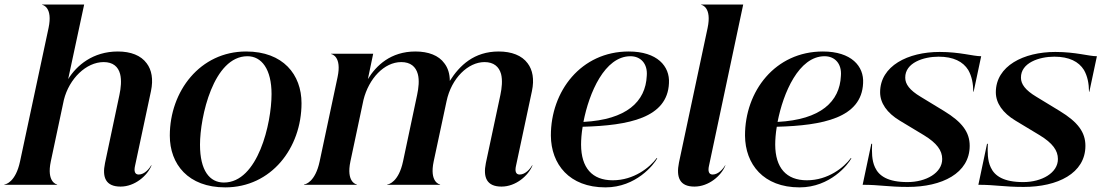

<svg xmlns="http://www.w3.org/2000/svg" viewBox="-42 -820 4896 852"><path d="M493 8C556.5 8 612 -40.5 630.5 -86H628.5C621 -72 599.5 -45.5 573.5 -45.5C555 -45.5 552.5 -62.5 557 -83L628 -416C639 -468.5 631 -510 609 -539C583.5 -574 538.5 -591.5 481 -591.5C370 -591.5 298 -529.5 260.5 -469L331.5 -800H145V-798.5C148 -798.5 193 -788 173.5 -696L47 -104C27.5 -12 -16.5 -1.5 -22.5 -1.5V0H211.5V-1.5C209 -1.5 164 -12 183.5 -104L241.5 -377C265 -471 340.5 -544.5 418 -544.5C459.5 -544.5 482.5 -524 491 -491.5C498 -464 494.5 -429.5 488 -399L424 -96.5C410.5 -32.5 427.5 8 493 8Z M957.5 11.5C1161.5 11.5 1296 -163 1296 -362C1296 -489 1214.5 -591.5 1050 -591.5C846 -591.5 711.5 -415.5 711.5 -218C711.5 -91.5 793 11.5 957.5 11.5ZM951.5 -10C888.5 -10 845.5 -62.5 845.5 -178C845.5 -301 905 -570.5 1056 -570.5C1119 -570.5 1163 -513 1163 -402.5C1163 -273.5 1103 -10 951.5 -10Z M1307 0H1541.5V-1.5C1538.5 -1.5 1493.5 -12 1513 -104L1571 -377C1594.5 -471 1662.5 -544.5 1738.5 -544.5C1780 -544.5 1803 -524 1812 -491.5C1819.5 -464 1815.5 -429.5 1809 -399L1746.5 -104C1727 -12 1682.5 -1.5 1676.5 -1.5V0H1911V-1.5C1908 -1.5 1863 -12 1882.5 -104L1939.5 -370.5C1961 -473.5 2035.5 -544.5 2108 -544.5C2149 -544.5 2172.5 -524 2181.5 -491.5C2188.5 -464 2185 -429.5 2178.5 -399L2114 -96.5C2101 -32.5 2118 8 2183.5 8C2247 8 2302.5 -40.5 2321 -86H2319C2311.5 -72 2290 -45.5 2264 -45.5C2245.5 -45.5 2243 -62.5 2247.5 -83L2318.5 -416C2329.5 -468.5 2321.5 -510 2299.5 -539C2274 -574 2228 -591.5 2171 -591.5C2061.5 -591.5 1997.5 -529.5 1954 -461C1954 -492.5 1945.5 -519 1930 -539C1905 -574 1859 -591.5 1801.5 -591.5C1692 -591.5 1627.5 -529.5 1590.5 -469L1614 -581.5H1427.5V-580C1430.5 -580 1475.5 -569.5 1456 -478L1376.5 -104C1357 -12 1313 -1.5 1307 -1.5Z M2402.5 -218C2403.5 -91.5 2484 11.5 2644.5 11.5C2781 11.5 2860.5 -90.5 2874.5 -117.5L2872.5 -119C2841.5 -77 2771 -20 2677 -20C2585 -20 2537 -76 2536.5 -178C2536.5 -200 2538.5 -228 2543.5 -257.5C2748.5 -263 2920 -297 2926.5 -451C2931 -526 2874.5 -591.5 2748 -591.5C2536.5 -591.5 2402 -415.5 2402.5 -218ZM2547 -279C2572 -408.5 2641.5 -570.5 2755.5 -570.5C2801.5 -570.5 2832.5 -537 2828 -483.5C2823 -369 2738.5 -289 2547 -279Z M3098 -696 2971 -99C2957.5 -32.5 2974.5 8 3039.5 8C3103.5 8 3159 -40.5 3177 -86H3175.5C3168 -72 3146 -45.5 3120.5 -45.5C3102 -45.5 3099 -62.5 3104.5 -86L3256 -800H3069.5V-798.5C3072.5 -798.5 3117.5 -788 3098 -696Z M3264 -218C3265 -91.5 3345.5 11.5 3506 11.5C3642.5 11.5 3722 -90.5 3736 -117.5L3734 -119C3703 -77 3632.5 -20 3538.5 -20C3446.5 -20 3398.5 -76 3398 -178C3398 -200 3400 -228 3405 -257.5C3610 -263 3781.5 -297 3788 -451C3792.5 -526 3736 -591.5 3609.5 -591.5C3398 -591.5 3263.5 -415.5 3264 -218ZM3408.5 -279C3433.5 -408.5 3503 -570.5 3617 -570.5C3663 -570.5 3694 -537 3689.5 -483.5C3684.5 -369 3600 -289 3408.5 -279Z M3987 9.5C4137 9.5 4261 -50.5 4261 -173C4261 -232.5 4228.5 -278 4147 -327.5L4043.5 -390.5C3994 -420 3975 -447 3975 -475C3974 -541.5 4056 -568.5 4123 -568.5C4189 -568.5 4231.5 -546.5 4254.5 -509.5C4270.5 -481.5 4276.5 -450 4277 -413H4278.5L4312 -570.5C4275.5 -570.5 4219 -589.5 4127.5 -589.5C3987 -589.5 3863.5 -527.5 3863.5 -410.5C3863.5 -363 3893.5 -319 3951 -284.5L4058 -220C4115.5 -185 4139 -152 4139 -114.5C4139.5 -53 4067.5 -12 3985 -12C3898.5 -12 3858.5 -39 3841 -77C3826 -108.5 3826.5 -147 3828 -182H3824.5L3786 0C3863.5 0 3897.5 9.5 3987 9.5Z M4500.5 9.5C4650.5 9.5 4774.5 -50.5 4774.5 -173C4774.5 -232.5 4742 -278 4660.5 -327.5L4557 -390.5C4507.5 -420 4488.5 -447 4488.5 -475C4487.5 -541.5 4569.5 -568.5 4636.5 -568.5C4702.5 -568.5 4745 -546.5 4768 -509.5C4784 -481.5 4790 -450 4790.5 -413H4792L4825.5 -570.5C4789 -570.5 4732.5 -589.5 4641 -589.5C4500.5 -589.5 4377 -527.5 4377 -410.5C4377 -363 4407 -319 4464.5 -284.5L4571.5 -220C4629 -185 4652.5 -152 4652.5 -114.5C4653 -53 4581 -12 4498.5 -12C4412 -12 4372 -39 4354.5 -77C4339.5 -108.5 4340 -147 4341.5 -182H4338L4299.5 0C4377 0 4411 9.5 4500.5 9.5Z"/></svg>

Font: Beautique Display
Style: Bold
Weight: 700
Italic angle: -12°
Designer: Nhat-Quang Ngo
Version: Version 1.100;Glyphs 3.2.3 (3260)